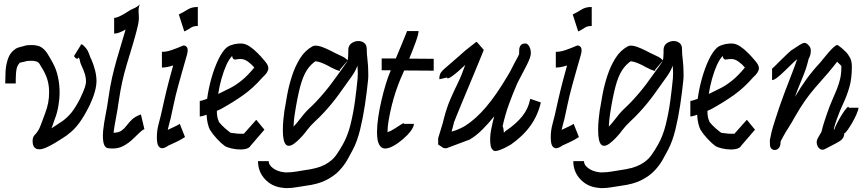

<svg xmlns="http://www.w3.org/2000/svg" viewBox="-20 -754 4471 989"><path d="M361 -465 397 -523Q393 -527 400.5 -525.5Q408 -524 422 -507Q431 -497 437.5 -480Q444 -463 448 -452H449Q477 -387 477 -337Q477 -286 441 -210Q413 -154 387 -119Q361 -84 329 -61H328V-60H329Q320 -54 302 -42Q284 -30 262 -17Q240 -4 219 5.5Q198 15 183 15Q148 15 148 -27Q148 -44 154.5 -53.5Q161 -63 164 -64Q172 -75 176.5 -81.5Q181 -88 182 -91Q191 -111 198 -131.5Q205 -152 212 -169Q223 -198 228 -224Q233 -250 233 -278Q233 -309 226.5 -335Q220 -361 205 -389Q192 -412 182.5 -426.5Q173 -441 141 -441Q130 -441 121 -440Q112 -439 110 -437H109Q87 -432 82 -431Q72 -420 68 -408.5Q64 -397 62.5 -377.5Q61 -358 61 -324H7Q7 -350 8.5 -384Q10 -418 21 -451Q32 -484 61 -503Q72 -510 100 -516Q111 -520 121 -521Q131 -522 141 -522Q174 -522 192 -511Q210 -500 223.5 -479Q237 -458 253 -428Q270 -397 278.5 -358Q287 -319 287 -278Q287 -244 280.5 -207Q274 -170 262 -140Q257 -128 253.5 -116Q250 -104 245 -93Q263 -104 278 -114.5Q293 -125 298 -128H299Q329 -150 349.5 -176Q370 -202 392 -245Q410 -283 416.5 -302Q423 -321 423 -337Q423 -352 418 -370Q413 -388 399 -418Q392 -434 391.5 -441.5Q391 -449 385 -459Q384 -453 378 -451.5Q372 -450 361 -465Z M706 -164 724 -88H722Q712 -84 696.5 -68.5Q681 -53 661 -34.5Q641 -16 616 -2.5Q591 11 560 11Q553 11 547.5 10.5Q542 10 535 9Q510 5 510 -55Q510 -61 510.5 -68Q511 -75 511 -79Q516 -124 524.5 -166Q533 -208 538 -246Q547 -310 558 -357.5Q569 -405 582 -450Q595 -495 611 -548Q621 -581 627 -602Q590 -581 570 -581H568V-662H570Q585 -662 622 -684Q633 -690 640 -695Q647 -700 651 -702Q683 -716 693 -725Q703 -734 701.5 -734Q700 -734 696 -719.5Q692 -705 695 -671Q697 -652 690 -621.5Q683 -591 675 -563.5Q667 -536 664 -525Q646 -466 632.5 -420.5Q619 -375 609.5 -332Q600 -289 592 -235Q586 -191 578 -150Q570 -109 565 -71V-70Q592 -71 606.5 -81.5Q621 -92 632.5 -107.5Q644 -123 659.5 -138Q675 -153 704 -164ZM565 -36V-28Q565 -32 565 -36Z M999 -718V-620H997Q976 -620 964.5 -612Q953 -604 932 -593H929L901 -680H902Q925 -691 946 -704.5Q967 -718 997 -718ZM940 -514Q952 -503 943 -471.5Q934 -440 918 -384Q906 -342 898.5 -314Q891 -286 885 -262.5Q879 -239 873.5 -211.5Q868 -184 859 -144Q855 -129 851 -114Q847 -99 844 -85Q862 -94 878 -101Q894 -108 906 -116L933 -48Q905 -30 883 -20.5Q861 -11 847 -4Q847 -4 838 2Q829 8 817.5 9.5Q806 11 797 -0.5Q788 -12 788 -47Q788 -82 796.5 -113Q805 -144 809 -162Q819 -206 825.5 -235.5Q832 -265 838 -289Q844 -313 851 -340Q858 -367 869 -406Q870 -409 870.5 -411.5Q871 -414 872 -417Q840 -406 814 -406V-487Q832 -487 847.5 -491Q863 -495 891 -506Q916 -516 923 -519Q930 -522 940 -514Z M1300 -137 1342 -86 1268 0H1269Q1256 16 1219 16Q1195 16 1172 10.5Q1149 5 1138 -2Q1120 -15 1098 -38.5Q1076 -62 1065 -81L1063 -82Q1047 -112 1044 -163Q1033 -159 1024 -156.5Q1015 -154 1011 -154H1009V-234H1011Q1014 -234 1024.5 -237.5Q1035 -241 1047 -245Q1054 -298 1069 -351Q1084 -404 1104 -446Q1124 -488 1146 -508Q1154 -515 1164 -519Q1174 -523 1190 -527Q1207 -530 1221 -530Q1243 -530 1265 -515.5Q1287 -501 1307 -480.5Q1327 -460 1342 -442Q1369 -412 1360 -391Q1355 -378 1345.5 -368.5Q1336 -359 1331 -354Q1285 -301 1232 -263.5Q1179 -226 1117 -192Q1113 -190 1097 -183Q1097 -150 1106 -131Q1105 -127 1122.5 -109Q1140 -91 1160 -76L1168 -70Q1173 -70 1188 -67.5Q1203 -65 1219 -65Q1226 -65 1230 -65Q1234 -65 1236 -65ZM1198 -448Q1185 -445 1180 -453Q1175 -461 1176 -466Q1160 -450 1146 -419Q1132 -388 1121 -349Q1110 -310 1104 -270Q1136 -285 1166 -300.5Q1196 -316 1226 -340.5Q1256 -365 1289 -405L1290 -406Q1277 -422 1258 -436Q1239 -450 1221 -450Q1216 -450 1208 -449.5Q1200 -449 1198 -448Z M1364 76Q1364 96 1386.5 112.5Q1409 129 1441 133Q1444 134 1448.5 134Q1453 134 1457 134Q1480 134 1504 130Q1528 126 1547 123Q1617 114 1654 94Q1691 74 1710.5 46.5Q1730 19 1746 -10Q1771 -54 1785.5 -112.5Q1800 -171 1808.5 -233.5Q1817 -296 1822 -350Q1822 -355 1822.5 -361.5Q1823 -368 1823 -375Q1823 -385 1822.5 -395.5Q1822 -406 1821 -416Q1813 -391 1792 -361Q1759 -314 1724 -266Q1689 -218 1649 -175Q1627 -151 1603.5 -129.5Q1580 -108 1561 -83Q1560 -81 1550 -68.5Q1540 -56 1525.5 -41Q1511 -26 1495.5 -14.5Q1480 -3 1468 -3Q1459 -3 1453 -9Q1437 -25 1437 -84Q1437 -113 1440 -141Q1443 -169 1445 -183Q1451 -221 1460 -269Q1469 -317 1485 -365.5Q1501 -414 1526 -454Q1551 -494 1589 -515Q1596 -519 1605 -519Q1621 -519 1642 -511Q1663 -503 1681.5 -493.5Q1700 -484 1708 -480Q1721 -473 1740.5 -464.5Q1760 -456 1770 -443Q1774 -453 1774 -483V-496Q1774 -518 1788.5 -529.5Q1803 -541 1821.5 -542.5Q1840 -544 1854.5 -534Q1869 -524 1869 -502Q1869 -477 1873 -445Q1877 -413 1877 -375Q1877 -367 1877 -358Q1877 -349 1876 -343Q1870 -282 1860 -215Q1850 -148 1835 -86.5Q1820 -25 1797 18Q1785 41 1769 69.5Q1753 98 1727 125.5Q1701 153 1659.5 174Q1618 195 1554 203Q1532 206 1506.5 210.5Q1481 215 1457 215Q1451 215 1446 214.5Q1441 214 1434 213Q1380 207 1344.5 168.5Q1309 130 1309 76ZM1615 -445Q1615 -445 1615 -445ZM1499 -171Q1496 -154 1494.5 -136.5Q1493 -119 1492 -102Q1506 -116 1518 -132Q1549 -173 1571 -193.5Q1593 -214 1609 -231Q1653 -278 1686.5 -323Q1720 -368 1748 -408Q1756 -420 1761 -426.5Q1766 -433 1769 -440L1730 -394Q1736 -387 1724 -390Q1712 -393 1683 -408Q1680 -410 1665.5 -417.5Q1651 -425 1634 -431.5Q1617 -438 1605 -438H1606Q1610 -442 1610 -442Q1580 -423 1560 -391.5Q1540 -360 1526 -307Q1512 -254 1499 -171Z M2214 -451V-390H2212Q2178 -390 2139.5 -390.5Q2101 -391 2062 -391Q2056 -376 2051 -365.5Q2046 -355 2044 -350Q2032 -322 2019.5 -285Q2007 -248 1997.5 -209Q1988 -170 1982 -134.5Q1976 -99 1976 -73Q1992 -78 2012 -91Q2032 -104 2047 -113.5Q2062 -123 2062 -116H2112Q2112 -101 2096 -79.5Q2080 -58 2055.5 -37Q2031 -16 2006.5 -2.5Q1982 11 1964 11Q1934 11 1925 -34Q1922 -51 1922 -73Q1922 -108 1928.5 -151.5Q1935 -195 1945.5 -239.5Q1956 -284 1967.5 -321.5Q1979 -359 1989 -382Q1990 -385 1993 -392Q1968 -392 1948 -392H1946V-453H1948Q1965 -453 1982.5 -453Q2000 -453 2019 -453Q2032 -483 2045 -515.5Q2058 -548 2067.5 -570.5Q2077 -593 2077 -594H2136Q2136 -578 2121 -536.5Q2106 -495 2088 -452Q2121 -452 2152.5 -451.5Q2184 -451 2212 -451Z M2714 -244 2764 -227H2766Q2737 -96 2611 -9Q2579 10 2552 19.5Q2525 29 2520 19Q2510 13 2507 -5.5Q2504 -24 2505 -45Q2506 -66 2509 -82Q2512 -98 2513 -101Q2516 -115 2519 -128.5Q2522 -142 2526 -155Q2496 -118 2464 -86Q2432 -54 2399 -35L2279 10Q2266 10 2260.5 6Q2255 2 2238 -9H2237V-42Q2246 -73 2254 -98Q2262 -123 2267 -145Q2281 -199 2299.5 -242Q2318 -285 2338 -325.5Q2358 -366 2374 -413Q2375 -416 2377 -420Q2336 -381 2309.5 -362Q2283 -343 2283 -355L2245 -346H2243Q2243 -362 2246.5 -371.5Q2250 -381 2260.5 -391.5Q2271 -402 2292 -419.5Q2313 -437 2349 -469L2350 -470Q2376 -494 2398 -510.5Q2420 -527 2433 -538H2436L2472 -497Q2472 -496 2461 -469.5Q2450 -443 2433 -401.5Q2416 -360 2396.5 -313.5Q2377 -267 2359.5 -225Q2342 -183 2331 -155.5Q2320 -128 2319 -125Q2316 -112 2312.5 -99.5Q2309 -87 2306 -76Q2330 -82 2353 -93.5Q2376 -105 2378 -107Q2431 -141 2483.5 -202.5Q2536 -264 2594 -362Q2602 -376 2609 -388Q2621 -412 2631 -431Q2641 -450 2648 -462Q2650 -467 2653 -473H2654Q2654 -485 2654.5 -498Q2655 -511 2662 -520.5Q2669 -530 2686 -530Q2699 -530 2707.5 -512.5Q2716 -495 2714 -474Q2712 -456 2693 -418Q2674 -380 2645 -326Q2620 -268 2601 -215.5Q2582 -163 2569 -104Q2575 -91 2575 -71Q2582 -74 2582 -78H2583Q2639 -116 2670.5 -155.5Q2702 -195 2711 -244Z M3028 -718V-620H3026Q3005 -620 2993.5 -612Q2982 -604 2961 -593H2958L2930 -680H2931Q2954 -691 2975 -704.5Q2996 -718 3026 -718ZM2969 -514Q2981 -503 2972 -471.5Q2963 -440 2947 -384Q2935 -342 2927.5 -314Q2920 -286 2914 -262.5Q2908 -239 2902.5 -211.5Q2897 -184 2888 -144Q2884 -129 2880 -114Q2876 -99 2873 -85Q2891 -94 2907 -101Q2923 -108 2935 -116L2962 -48Q2934 -30 2912 -20.5Q2890 -11 2876 -4Q2876 -4 2867 2Q2858 8 2846.5 9.5Q2835 11 2826 -0.5Q2817 -12 2817 -47Q2817 -82 2825.5 -113Q2834 -144 2838 -162Q2848 -206 2854.5 -235.5Q2861 -265 2867 -289Q2873 -313 2880 -340Q2887 -367 2898 -406Q2899 -409 2899.5 -411.5Q2900 -414 2901 -417Q2869 -406 2843 -406V-487Q2861 -487 2876.5 -491Q2892 -495 2920 -506Q2945 -516 2952 -519Q2959 -522 2969 -514Z M2988 76Q2988 96 3010.5 112.5Q3033 129 3065 133Q3068 134 3072.5 134Q3077 134 3081 134Q3104 134 3128 130Q3152 126 3171 123Q3241 114 3278 94Q3315 74 3334.5 46.5Q3354 19 3370 -10Q3395 -54 3409.5 -112.5Q3424 -171 3432.5 -233.5Q3441 -296 3446 -350Q3446 -355 3446.5 -361.5Q3447 -368 3447 -375Q3447 -385 3446.5 -395.5Q3446 -406 3445 -416Q3437 -391 3416 -361Q3383 -314 3348 -266Q3313 -218 3273 -175Q3251 -151 3227.5 -129.5Q3204 -108 3185 -83Q3184 -81 3174 -68.5Q3164 -56 3149.5 -41Q3135 -26 3119.5 -14.5Q3104 -3 3092 -3Q3083 -3 3077 -9Q3061 -25 3061 -84Q3061 -113 3064 -141Q3067 -169 3069 -183Q3075 -221 3084 -269Q3093 -317 3109 -365.5Q3125 -414 3150 -454Q3175 -494 3213 -515Q3220 -519 3229 -519Q3245 -519 3266 -511Q3287 -503 3305.5 -493.5Q3324 -484 3332 -480Q3345 -473 3364.5 -464.5Q3384 -456 3394 -443Q3398 -453 3398 -483V-496Q3398 -518 3412.5 -529.5Q3427 -541 3445.5 -542.5Q3464 -544 3478.5 -534Q3493 -524 3493 -502Q3493 -477 3497 -445Q3501 -413 3501 -375Q3501 -367 3501 -358Q3501 -349 3500 -343Q3494 -282 3484 -215Q3474 -148 3459 -86.5Q3444 -25 3421 18Q3409 41 3393 69.5Q3377 98 3351 125.5Q3325 153 3283.5 174Q3242 195 3178 203Q3156 206 3130.5 210.5Q3105 215 3081 215Q3075 215 3070 214.5Q3065 214 3058 213Q3004 207 2968.5 168.5Q2933 130 2933 76ZM3239 -445Q3239 -445 3239 -445ZM3123 -171Q3120 -154 3118.5 -136.5Q3117 -119 3116 -102Q3130 -116 3142 -132Q3173 -173 3195 -193.5Q3217 -214 3233 -231Q3277 -278 3310.5 -323Q3344 -368 3372 -408Q3380 -420 3385 -426.5Q3390 -433 3393 -440L3354 -394Q3360 -387 3348 -390Q3336 -393 3307 -408Q3304 -410 3289.5 -417.5Q3275 -425 3258 -431.5Q3241 -438 3229 -438H3230Q3234 -442 3234 -442Q3204 -423 3184 -391.5Q3164 -360 3150 -307Q3136 -254 3123 -171Z M3827 -137 3869 -86 3795 0H3796Q3783 16 3746 16Q3722 16 3699 10.5Q3676 5 3665 -2Q3647 -15 3625 -38.5Q3603 -62 3592 -81L3590 -82Q3574 -112 3571 -163Q3560 -159 3551 -156.5Q3542 -154 3538 -154H3536V-234H3538Q3541 -234 3551.5 -237.5Q3562 -241 3574 -245Q3581 -298 3596 -351Q3611 -404 3631 -446Q3651 -488 3673 -508Q3681 -515 3691 -519Q3701 -523 3717 -527Q3734 -530 3748 -530Q3770 -530 3792 -515.5Q3814 -501 3834 -480.5Q3854 -460 3869 -442Q3896 -412 3887 -391Q3882 -378 3872.5 -368.5Q3863 -359 3858 -354Q3812 -301 3759 -263.5Q3706 -226 3644 -192Q3640 -190 3624 -183Q3624 -150 3633 -131Q3632 -127 3649.5 -109Q3667 -91 3687 -76L3695 -70Q3700 -70 3715 -67.5Q3730 -65 3746 -65Q3753 -65 3757 -65Q3761 -65 3763 -65ZM3725 -448Q3712 -445 3707 -453Q3702 -461 3703 -466Q3687 -450 3673 -419Q3659 -388 3648 -349Q3637 -310 3631 -270Q3663 -285 3693 -300.5Q3723 -316 3753 -340.5Q3783 -365 3816 -405L3817 -406Q3804 -422 3785 -436Q3766 -450 3748 -450Q3743 -450 3735 -449.5Q3727 -449 3725 -448Z M4000 -11Q3997 8 3984 15Q3971 22 3958.5 15.5Q3946 9 3946 -11Q3946 -14 3946 -16V-17Q3946 -17 3945.5 -23Q3945 -29 3946 -36Q3948 -43 3949 -48Q3953 -72 3959.5 -93.5Q3966 -115 3971 -131Q3994 -204 4019.5 -272Q4045 -340 4069 -401Q4072 -409 4076.5 -421.5Q4081 -434 4086 -448H4085Q4077 -442 4060 -425.5Q4043 -409 4023 -389.5Q4003 -370 3985.5 -356Q3968 -342 3959 -342H3957V-402H3959Q3960 -402 3973 -415Q3986 -428 4003.5 -445.5Q4021 -463 4036 -477Q4051 -491 4055 -494Q4084 -513 4099.5 -523Q4115 -533 4124.5 -533Q4134 -533 4145 -521Q4156 -510 4156.5 -494.5Q4157 -479 4152.5 -466.5Q4148 -454 4144 -449H4145Q4141 -433 4138 -422.5Q4135 -412 4131.5 -401Q4128 -390 4121 -372Q4109 -342 4097 -313Q4085 -284 4075 -255Q4105 -306 4135 -347.5Q4165 -389 4206 -433Q4210 -438 4221 -451.5Q4232 -465 4246 -481.5Q4260 -498 4273 -510Q4286 -522 4293 -522H4295L4315 -507Q4323 -500 4335.5 -488Q4348 -476 4358 -457.5Q4368 -439 4368 -411Q4368 -349 4355 -304.5Q4342 -260 4324 -222Q4306 -184 4290 -139Q4285 -126 4281.5 -113.5Q4278 -101 4275 -89Q4276 -88 4277 -85Q4282 -101 4294 -124Q4306 -147 4319.5 -168Q4333 -189 4342.5 -199Q4352 -209 4352 -199H4402Q4402 -189 4393 -168Q4384 -147 4371 -124Q4358 -101 4346.5 -85Q4335 -69 4329 -67Q4328 -48 4317.5 -37Q4307 -26 4285.5 -15.5Q4264 -5 4229 14Q4215 21 4203.5 13Q4192 5 4188 -11Q4184 -27 4193 -43Q4202 -60 4206.5 -66.5Q4211 -73 4212 -77Q4218 -102 4225 -124Q4232 -146 4239 -166Q4253 -207 4266.5 -237.5Q4280 -268 4290.5 -294Q4301 -320 4307.5 -347.5Q4314 -375 4314 -411Q4314 -415 4309.5 -419Q4305 -423 4292 -436Q4286 -428 4274 -413Q4262 -398 4246 -379Q4205 -333 4176.5 -299.5Q4148 -266 4125 -233Q4102 -200 4075 -153Q4058 -122 4042 -97Q4026 -72 4015 -52Q4008 -39 4005 -33.5Q4002 -28 4001 -25Q4000 -18 4000 -11Z"/></svg>

Font: Syne
Style: Italic
Weight: 400
Italic angle: -9°
Designer: Lucas Descroix
Foundry: Bonjour Monde
Version: Version 2.000; ttfautohint (v1.8.3)